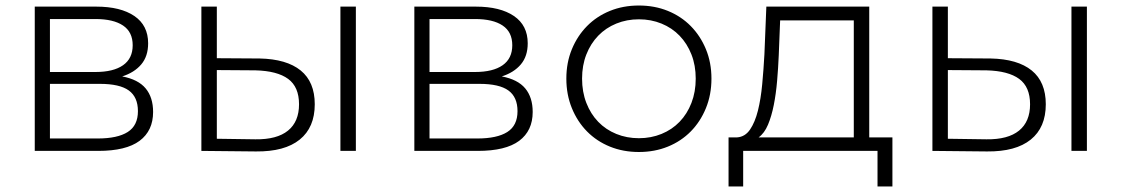

<svg xmlns="http://www.w3.org/2000/svg" viewBox="-20 -547 4066 696"><path d="M161 -243V-45H334Q406 -45 443 -68.5Q480 -92 480 -144Q480 -195 447 -219Q414 -243 342 -243ZM161 -478V-286H326Q391 -286 426 -310.5Q461 -335 461 -383Q461 -431 426 -454.5Q391 -478 326 -478ZM106 0V-523H329Q417 -523 467 -489Q517 -455 517 -390Q517 -343 492 -313.5Q467 -284 423 -270Q481 -259 508 -226.5Q535 -194 535 -141Q535 -73 486 -36.5Q437 0 336 0Z M766 -44 906 -42Q984 -41 1024 -73.5Q1064 -106 1064 -169Q1064 -232 1024.5 -261Q985 -290 906 -292L766 -293ZM766 -336 921 -335Q1019 -333 1070 -291.5Q1121 -250 1121 -169Q1121 -85 1066.5 -41Q1012 3 908 2L710 0V-523H766ZM1270 0H1214V-523H1270Z M1537 -243V-45H1710Q1782 -45 1819 -68.5Q1856 -92 1856 -144Q1856 -195 1823 -219Q1790 -243 1718 -243ZM1537 -478V-286H1702Q1767 -286 1802 -310.5Q1837 -335 1837 -383Q1837 -431 1802 -454.5Q1767 -478 1702 -478ZM1482 0V-523H1705Q1793 -523 1843 -489Q1893 -455 1893 -390Q1893 -343 1868 -313.5Q1843 -284 1799 -270Q1857 -259 1884 -226.5Q1911 -194 1911 -141Q1911 -73 1862 -36.5Q1813 0 1712 0Z M2296 4Q2239 4 2191 -15.5Q2143 -35 2108 -70.5Q2073 -106 2053 -155Q2033 -204 2033 -262Q2033 -320 2053 -368.5Q2073 -417 2108 -452.5Q2143 -488 2191 -507.5Q2239 -527 2296 -527Q2353 -527 2401 -507.5Q2449 -488 2484 -452.5Q2519 -417 2539 -368.5Q2559 -320 2559 -262Q2559 -204 2539 -155Q2519 -106 2484 -70.5Q2449 -35 2401 -15.5Q2353 4 2296 4ZM2296 -46Q2340 -46 2378 -61.5Q2416 -77 2443.5 -105.5Q2471 -134 2486.5 -174Q2502 -214 2502 -262Q2502 -310 2486.5 -349.5Q2471 -389 2443.5 -417.5Q2416 -446 2378 -461.5Q2340 -477 2296 -477Q2252 -477 2214 -461.5Q2176 -446 2148.5 -417.5Q2121 -389 2105.5 -349.5Q2090 -310 2090 -262Q2090 -214 2105.5 -174Q2121 -134 2148.5 -105.5Q2176 -77 2214 -61.5Q2252 -46 2296 -46Z M3075 -49V-473H2808L2803 -347Q2801 -300 2797 -253.5Q2793 -207 2785 -166.5Q2777 -126 2764 -95Q2751 -64 2730 -49ZM2674 129H2621V-49H2652Q2681 -51 2699 -77.5Q2717 -104 2727.5 -146Q2738 -188 2743 -241.5Q2748 -295 2751 -350L2758 -523H3131V-49H3215V129H3161V0H2674Z M3416 -44 3556 -42Q3634 -41 3674 -73.5Q3714 -106 3714 -169Q3714 -232 3674.5 -261Q3635 -290 3556 -292L3416 -293ZM3416 -336 3571 -335Q3669 -333 3720 -291.5Q3771 -250 3771 -169Q3771 -85 3716.5 -41Q3662 3 3558 2L3360 0V-523H3416ZM3920 0H3864V-523H3920Z"/></svg>

Font: Montserrat-Alt1 Light
Style: Regular
Weight: 300
Designer: Differentunic
Foundry: Differentunic
Version: Version 7.222